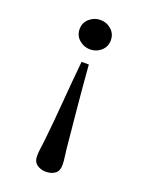

<svg xmlns="http://www.w3.org/2000/svg" viewBox="-142 -619 685 896"><g transform="rotate(20 200.0 -171.5)"><path d="M263 150Q263 179 245 192Q227 205 200 205Q174 205 155.5 191.5Q137 178 137 150Q137 131 140 111.5Q143 92 145 73Q156 -28 164 -130.5Q172 -233 182 -334H218Q226 -233 235.5 -132Q245 -31 255 70Q257 90 260 110Q263 130 263 150ZM276 -475Q276 -443 253 -422.5Q230 -402 199 -402Q168 -402 144.5 -422.5Q121 -443 121 -475Q121 -507 144.5 -527.5Q168 -548 199 -548Q230 -548 253 -527.5Q276 -507 276 -475Z"/></g></svg>

Font: Kaisei Decol Medium
Style: Regular
Weight: 500
Designer: Font-Kai, 金井和夫
Foundry: KAZUO KANAI
Version: Version 5.003